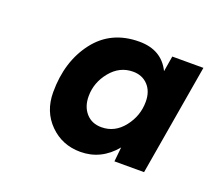

<svg xmlns="http://www.w3.org/2000/svg" viewBox="-67 -793 544 487"><g transform="rotate(20 205.0 -550.0)"><path d="M73 -512Q73 -595 116 -651Q159 -707 235 -707Q295 -707 319 -658L326 -700H410L359 -400H279L283 -439Q245 -393 189 -393Q140 -393 106.5 -426.5Q73 -460 73 -512ZM218 -470Q254 -470 278 -500.5Q302 -531 302 -569Q302 -597 286.5 -613.5Q271 -630 246 -630Q210 -630 185.5 -600Q161 -570 161 -533Q161 -505 176.5 -487.5Q192 -470 218 -470Z"/></g></svg>

Font: Oak Sans Semibold
Style: Italic
Weight: 600
Italic angle: -9.49998°
Foundry: Erik Kennedy, Walven
Version: Version 1.000